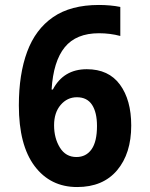

<svg xmlns="http://www.w3.org/2000/svg" viewBox="-20 -743 603 774"><path d="M291 11Q183 11 119.5 -73.5Q56 -158 56 -318Q56 -444 89.5 -534.5Q123 -625 194 -674Q265 -723 379 -723Q401 -723 423.5 -721Q446 -719 465 -715V-598Q424 -609 379 -609Q287 -609 241 -552.5Q195 -496 188 -382H193Q236 -464 330 -464Q418 -464 463.5 -402Q509 -340 509 -237Q509 -124 452 -56.5Q395 11 291 11ZM288 -110Q327 -110 349 -141Q371 -172 371 -235Q371 -290 351 -320.5Q331 -351 290 -351Q251 -351 224.5 -320Q198 -289 198 -238Q198 -186 221.5 -148Q245 -110 288 -110Z"/></svg>

Font: Noto Sans Mono SemiCondensed
Style: Bold
Weight: 700
Width: 4
Designer: Monotype Design Team
Foundry: Monotype Imaging Inc.
Version: Version 2.014